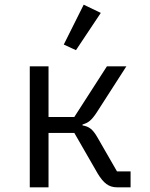

<svg xmlns="http://www.w3.org/2000/svg" viewBox="-20 -799 640 819"><path d="M107 -516H187V-300H297L436 -516H519L393 -320Q376 -294 363 -283.5Q350 -273 332 -268V-264Q352 -261 366 -250.5Q380 -240 395 -214L479 -68H537V0H479Q453 0 434 -14Q415 -28 396 -60L297 -232H187V0H107ZM304 -585 252 -609 337 -779 410 -744Z"/></svg>

Font: IBM Plex Mono
Style: Regular
Weight: 400
Monospace: yes
Designer: Mike Abbink, Paul van der Laan, Pieter van Rosmalen
Foundry: Bold Monday
Version: Version 2.3